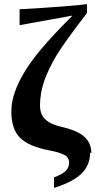

<svg xmlns="http://www.w3.org/2000/svg" viewBox="-20 -723 463 931"><path d="M423 20 417 17Q417 78 375 119Q333 160 242 188V137Q277 124 295 109Q315 92 315 66Q315 40 292 28Q270 16 223 7Q120 -12 77 -55Q35 -97 35 -183Q35 -227 51 -274Q68 -323 97 -371Q129 -425 179 -484Q234 -550 329 -645V-647L75 -601V-678Q320 -692 402 -703V-660Q294 -520 255 -456Q216 -391 195 -332Q174 -272 174 -212Q174 -168 200 -144Q226 -119 286 -106Q360 -88 391 -58Q423 -28 423 20Z"/></svg>

Font: Libra Serif Modern
Style: Bold
Weight: 700
Designer: Stefan Peev, Context Ltd
Foundry: Ascender Corporation
Version: Version 1.000